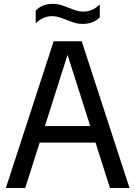

<svg xmlns="http://www.w3.org/2000/svg" viewBox="-20 -948 682 968"><path d="M9.5 0 250.5 -740H392L633 0H534.5L461.5 -229H180L107 0ZM206.5 -312.5H435L320.5 -671.5ZM397 -827.5Q373.5 -827.5 353.2 -834Q333 -840.5 313.5 -848.5Q296.5 -855 279.5 -860.8Q262.5 -866.5 244.5 -866.5Q218.5 -866.5 198.8 -857.5Q179 -848.5 160 -830.5V-894.5Q192 -928.5 246 -928.5Q269.5 -928.5 289.8 -922Q310 -915.5 329.5 -907.5Q346.5 -900.5 363.5 -895Q380.5 -889.5 398.5 -889.5Q424.5 -889.5 444.2 -898.5Q464 -907.5 483 -925.5V-861Q451.5 -827.5 397 -827.5Z"/></svg>

Font: Encode Sans Semi Condensed Medium
Style: Regular
Weight: 500
Width: 4
Designer: Multiple Designers
Foundry: Impallari Type
Version: Version 3.000; ttfautohint (v1.8.3) -l 8 -r 50 -G 200 -x 14 